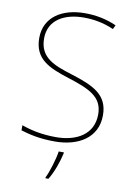

<svg xmlns="http://www.w3.org/2000/svg" viewBox="-101 -880 745 1071"><g transform="rotate(10 271.5 -344.5)"><path d="M489 -273C489 -391 404 -428 277 -468C174 -500 91 -530 91 -639C91 -746 183 -792 289 -792C342 -792 398 -784 460 -757L471 -780C412 -806 354 -817 291 -817C165 -817 64 -757 64 -637C64 -518 147 -482 263 -445C386 -406 462 -373 462 -274C462 -158 365 -108 252 -108C171 -108 109 -122 56 -141V-112C104 -98 158 -83 250 -83C380 -83 489 -144 489 -273ZM310 -26V-32H281C275 11 250 92 234 122V128H251C279 81 298 26 310 -26Z"/></g></svg>

Font: Noto Sans Telugu UI Thin
Style: Regular
Weight: 100
Designer: Jelle Bosma - Monotype Design Team
Foundry: Monotype Imaging Inc.
Version: Version 2.005